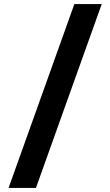

<svg xmlns="http://www.w3.org/2000/svg" viewBox="-20 -770 540 940"><path d="M344 -750H478L156 150H22Z"/></svg>

Font: 
Style: 㨦
Weight: 700
Designer: A.Korolkova, Vitaly Kuzmin
Foundry: ParaType Ltd
Version: Version 2.000